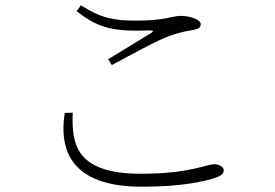

<svg xmlns="http://www.w3.org/2000/svg" viewBox="-20 -713 1040 726"><path d="M516 -7C665 -7 749 -26 792 -40C816 -48 826 -56 826 -69C826 -82 809 -92 789 -92C762 -92 695 -56 514 -56C269 -56 250 -165 255 -287L225 -286C198 -118 277 -7 516 -7ZM389 -489 403 -467C464 -500 557 -551 603 -570C658 -592 685 -595 711 -600C731 -604 739 -609 739 -622C739 -639 697 -653 664 -653C629 -653 607 -635 494 -635C416 -635 363 -643 286 -693L270 -671C357 -600 424 -594 546 -598C561 -598 562 -595 551 -588C511 -563 444 -523 389 -489Z"/></svg>

Font: Source Han Serif CN VF
Style: Regular
Weight: 250
Designer: Ryoko NISHIZUKA 西塚涼子 (kana & ideographs); Frank Grießhammer (Latin, Greek & Cyrillic); Wenlong ZHANG 张文龙 (bopomofo); San
Foundry: Adobe
Version: Version 2.002;hotconv 1.1.0;makeotfexe 2.6.0